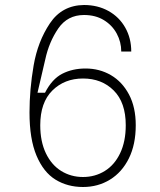

<svg xmlns="http://www.w3.org/2000/svg" viewBox="-20 -736 640 768"><path d="M483 -235Q483 -326 435 -374Q387 -422 312 -422Q238 -422 189.5 -374Q141 -326 141 -235Q141 -170 163.5 -123Q186 -76 225 -52Q264 -28 312 -28Q360 -28 399 -52Q438 -76 460.5 -123Q483 -170 483 -235ZM98 -286Q98 -378 114.5 -474Q131 -570 179.5 -642.5Q228 -715 316 -716Q371 -716 414 -692Q457 -668 481 -625.5Q505 -583 505 -530H465Q465 -568 447 -601.5Q429 -635 395.5 -655.5Q362 -676 316 -676Q250 -676 213 -622Q176 -568 161 -498L130 -365H160Q188 -420 229 -441Q270 -462 322 -462Q378 -462 423.5 -435.5Q469 -409 496 -358Q523 -307 523 -235Q523 -158 495.5 -102.5Q468 -47 420 -17.5Q372 12 312 12Q250 12 202 -17.5Q154 -47 126 -113.5Q98 -180 98 -286Z"/></svg>

Font: Fliege Mono Thin
Style: Regular
Weight: 100
Version: Version 0.020;Glyphs 3.3 (3306)